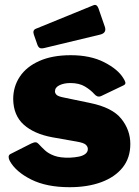

<svg xmlns="http://www.w3.org/2000/svg" viewBox="-20 -770 581 800"><path d="M373 -378Q358 -395 334 -409.5Q310 -424 273 -424Q247 -424 228 -415Q209 -406 209 -389Q209 -382 215.5 -375Q222 -368 249 -363L355 -341Q448 -322 485.5 -275Q523 -228 523 -170Q523 -112 491 -72Q459 -32 402 -11Q345 10 270 10Q174 10 110 -22Q46 -54 21 -99Q16 -108 16 -116Q16 -124 23 -128L110 -172Q123 -178 129.5 -177Q136 -176 141 -170Q153 -157 167.5 -143.5Q182 -130 206.5 -121Q231 -112 271 -113Q292 -114 309 -117.5Q326 -121 336 -129Q346 -137 346 -149Q346 -159 337.5 -167Q329 -175 300 -180L198 -198Q122 -212 79 -250.5Q36 -289 35 -357Q35 -409 62.5 -450.5Q90 -492 144 -516Q198 -540 275 -540Q357 -540 414.5 -510.5Q472 -481 494 -444Q499 -437 502 -428Q505 -419 494 -414L402 -370Q393 -366 386 -368.5Q379 -371 373 -378ZM390 -736 417 -658Q425 -633 398 -626L165 -570Q152 -567 146 -570Q140 -573 136 -583L121 -626Q115 -644 129 -650L369 -748Q383 -754 390 -736Z"/></svg>

Font: Libre Franklin Black
Style: Regular
Weight: 900
Designer: Pablo Impallari, Rodrigo Fuenzalida, Nhung Nguyen
Foundry: Impallari Type
Version: Version 3.000